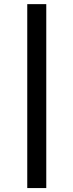

<svg xmlns="http://www.w3.org/2000/svg" viewBox="-20 -827 362 946"><path d="M208 99.6H114.3V-806.6H208Z"/></svg>

Font: Pretendard Medium
Style: Regular
Weight: 500
Designer: Base glyphs from Inter by Rasmus Andersson; Hangeul glyphs from Noto Sans CJK(Source Han Sans) by Jang Soo-young and Kan
Foundry: Kil Hyung-jin
Version: Version 1.309